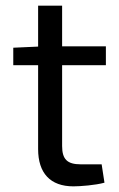

<svg xmlns="http://www.w3.org/2000/svg" viewBox="-20 -651 421 680"><path d="M200 -420H355V-487H200V-631H115V-486L27 -482V-420H115V-123C115 -38 158 9 240 9C264 9 318 5 350 -4L340 -69H266C218 -69 200 -87 200 -134Z"/></svg>

Font: SnT
Style: Regular
Weight: 400
Designer: Natanael Gama
Version: Version 1.001;PS 001.001;hotconv 1.0.70;makeotf.lib2.5.58329